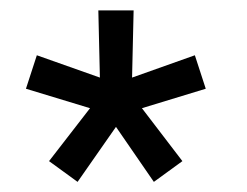

<svg xmlns="http://www.w3.org/2000/svg" viewBox="-20 -740 476 370"><path d="M129.5 -389.5 74.5 -429.5 153.5 -531.5 30 -569 51 -633.5 172.5 -590.5 169.5 -720H237.5L234.5 -590.5L355.5 -633.5L376.5 -569L253.5 -531.5L331.5 -429.5L276.5 -389.5L203.5 -495.5Z"/></svg>

Font: Vela Sans
Style: Regular
Weight: 400
Designer: Principal design: Mikhail Sharanda - project Manrope.
Design modification: Ravid Balaliev
Foundry: Mikhail Sharanda
Version: Version 1.001